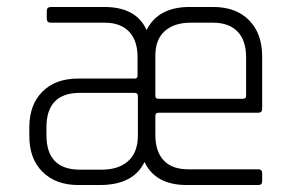

<svg xmlns="http://www.w3.org/2000/svg" viewBox="-20 -530 835 550"><path d="M425 -198V-144Q425 -96 449 -70.5Q473 -45 519 -45H720Q731 -45 731 -34V-11Q731 0 720 0H515Q425 0 394 -66Q362 0 266 0H204Q140 0 102 -37.5Q64 -75 64 -140V-165Q64 -230 101.5 -267.5Q139 -305 204 -305H366Q374 -305 374 -313V-367Q374 -414 349.5 -439.5Q325 -465 280 -465H126Q114 -465 114 -476V-499Q114 -510 126 -510H279Q370 -510 400 -444Q433 -510 523 -510H591Q656 -510 693.5 -472Q731 -434 731 -368V-219Q731 -207 720 -207H434Q425 -207 425 -198ZM685 -255V-366Q685 -414 660.5 -439.5Q636 -465 590 -465H526Q479 -465 452 -441Q425 -417 425 -370V-255Q425 -247 434 -247H675Q685 -247 685 -255ZM375 -142V-255Q375 -264 365 -264H209Q113 -264 113 -165V-143Q113 -44 209 -44H272Q320 -44 347.5 -69Q375 -94 375 -142Z"/></svg>

Font: Rajdhani
Style: Regular
Weight: 400
Designer: Satya Rajpurohit, Jyotish Sonowal
Foundry: Indian Type Foundry
Version: Version 1.201;PS 1.0;hotconv 1.0.78;makeotf.lib2.5.61930; tt